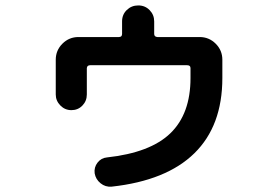

<svg xmlns="http://www.w3.org/2000/svg" viewBox="-20 -658 1040 718"><path d="M188.5 -304.7V-434.6Q188.5 -469.7 213.4 -494.6Q238.3 -519.5 273.4 -519.5H424.8Q436.5 -519.5 436.5 -531.2V-578.1Q436.5 -603.5 454.1 -620.6Q471.7 -637.7 497.1 -637.7Q522.5 -637.7 539.6 -620.1Q556.6 -602.5 556.6 -578.1V-531.2Q556.6 -520.5 568.4 -519.5H726.6Q761.7 -519.5 786.6 -494.6Q811.5 -469.7 811.5 -434.6V-366.2Q811.5 -187.5 707 -85Q602.5 17.6 397.5 40Q374 42 356 27.3Q337.9 12.7 334 -9.8Q331.1 -32.2 344.7 -49.8Q358.4 -67.4 379.9 -69.3Q542 -86.9 617.2 -159.7Q692.4 -232.4 692.4 -366.2V-403.3Q692.4 -414.1 679.7 -414.1H317.4Q305.7 -414.1 304.7 -403.3V-304.7Q304.7 -280.3 288.1 -263.2Q271.5 -246.1 247.1 -246.1Q222.7 -246.1 205.6 -263.7Q188.5 -281.2 188.5 -304.7Z"/></svg>

Font: Rounded-X Mgen+ 1mn bold
Style: Bold
Weight: 700
Designer: [Source Han Sans]
Ryoko NISHIZUKA  (kana & ideographs); Paul D. Hunt (Latin, Greek & Cyrillic); Wenlong ZHANG  (bopomofo
Version: Version 1.059.20150602